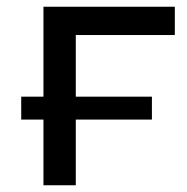

<svg xmlns="http://www.w3.org/2000/svg" viewBox="-20 -550 556 570"><path d="M499 -446V-530H109V-263H43V-195H109V0H205V-195H431V-263H205V-446Z"/></svg>

Font: AWKNG-Font Medium
Style: Regular
Weight: 500
Designer: Awakening Church
Foundry: Awakening Church
Version: Version 1.700;PS 001.700;hotconv 1.0.88;makeotf.lib2.5.64775